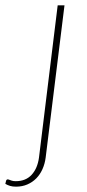

<svg xmlns="http://www.w3.org/2000/svg" viewBox="-104 -513 326 719"><path d="M137.5 -493 67 77Q64 100.5 55 120.5Q46 140.5 31.8 155Q17.5 169.5 -1.8 177.8Q-21 186 -44 186Q-57 186 -66.2 183.2Q-75.5 180.5 -84 175.5L-81 163Q-79 159 -76.2 158.8Q-73.5 158.5 -69.8 160Q-66 161.5 -60 163.5Q-54 165.5 -45 165.5Q-7.5 165.5 14.5 141.5Q36.5 117.5 42 77L112 -493Z"/></svg>

Font: Lato Thin
Style: Italic
Weight: 200
Italic angle: -7°
Designer: Lukasz Dziedzic
Foundry: tyPoland Lukasz Dziedzic
Version: Version 2.007; 2014-02-27